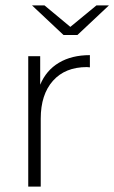

<svg xmlns="http://www.w3.org/2000/svg" viewBox="-20 -687 421 707"><path d="M311 -484V-439L300 -440Q220 -440 175 -389.5Q130 -339 130 -250V0H84V-480H128V-375Q150 -428 197 -456Q244 -484 311 -484ZM381 -667 265 -558H214L98 -667H144L239 -588L335 -667Z"/></svg>

Font: Montserrat Ace
Style: Light
Weight: 300
Designer: Julieta Ulanovsky
Foundry: Julieta Ulanovsky
Version: Version 1